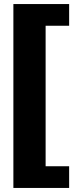

<svg xmlns="http://www.w3.org/2000/svg" viewBox="-20 -762 386 947"><path d="M321 -742V-635H205V58H321V165H46V-742Z"/></svg>

Font: Morrison Black
Style: Regular
Weight: 900
Designer: Pablo Impallari, Rodrigo Fuenzalida (Modified by Dan O. Williams)
Version: Version 0.03;June 6, 2019;FontCreator 11.5.0.2425 64-bit; tt